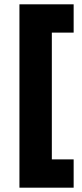

<svg xmlns="http://www.w3.org/2000/svg" viewBox="-20 -739 381 889"><path d="M70 130V-719H321V-588H220V-1H321V130Z"/></svg>

Font: Roundo Variable
Style: Regular
Weight: 200
Designer: Shiva Nallaperumal
Foundry: Indian Type Foundry
Version: Version 2.000